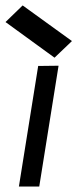

<svg xmlns="http://www.w3.org/2000/svg" viewBox="-24 -680 282 700"><path d="M115.2 -439.5 44.9 0H119.1L189.5 -440.4ZM58.6 -660.2 238.3 -530.3 174.8 -469.7 -3.9 -599.6Z"/></svg>

Font: Geo
Style: Oblique
Weight: 500
Italic angle: -11°
Version: Version 001.2